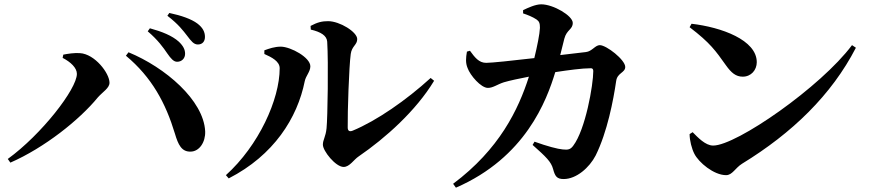

<svg xmlns="http://www.w3.org/2000/svg" viewBox="-20 -814 4040 889"><path d="M755 -566C771 -543 784 -528 800 -528C822 -528 837 -544 837 -565C837 -584 829 -601 808 -621C777 -649 729 -668 674 -683L664 -669C711 -629 736 -594 755 -566ZM846 -649C865 -624 877 -608 896 -608C917 -608 929 -622 929 -643C929 -666 919 -686 894 -705C866 -726 820 -742 764 -754L755 -741C807 -701 828 -672 846 -649ZM270 -546C307 -527 336 -500 336 -472C336 -402 172 -191 16 -78L28 -61C186 -130 348 -259 433 -363C456 -389 487 -406 487 -431C487 -475 419 -564 350 -568C325 -570 293 -565 273 -561ZM862 -112C903 -112 932 -156 930 -206C923 -350 745 -502 575 -572L563 -556C683 -456 747 -337 790 -195C805 -144 821 -111 862 -112Z M1418 -694 1419 -677C1466 -666 1493 -649 1495 -621C1501 -524 1497 -269 1492 -220C1488 -180 1475 -167 1475 -144C1475 -115 1534 -41 1571 -41C1599 -41 1618 -75 1641 -90C1765 -175 1906 -301 1990 -440L1974 -453C1861 -350 1724 -255 1613 -209C1598 -203 1590 -208 1590 -224C1589 -295 1596 -506 1604 -564C1609 -601 1634 -606 1634 -633C1634 -666 1553 -716 1499 -716C1471 -716 1450 -711 1418 -694ZM1204 -564C1238 -549 1275 -530 1275 -498C1275 -354 1178 -140 1026 -3L1039 12C1248 -95 1357 -268 1391 -438C1396 -463 1417 -482 1417 -507C1417 -548 1327 -597 1281 -598C1251 -598 1226 -589 1204 -581Z M2446 -143C2509 -87 2532 -65 2541 -31C2550 2 2558 15 2590 15C2649 15 2709 -38 2738 -94C2792 -203 2820 -350 2833 -439C2838 -477 2875 -477 2875 -504C2875 -537 2788 -605 2757 -605C2736 -605 2721 -576 2693 -573L2574 -559L2593 -635C2604 -677 2632 -677 2632 -708C2632 -741 2542 -794 2486 -794C2459 -794 2425 -778 2402 -767V-752C2423 -745 2446 -736 2464 -724C2477 -715 2480 -706 2480 -685C2479 -657 2467 -598 2454 -545C2351 -533 2256 -523 2231 -523C2197 -523 2178 -549 2156 -579L2142 -575C2137 -546 2135 -523 2145 -499C2157 -465 2207 -407 2239 -407C2263 -407 2282 -423 2313 -433C2340 -441 2387 -451 2429 -459C2380 -306 2292 -123 2078 37L2091 55C2413 -85 2511 -348 2551 -480C2610 -489 2675 -498 2716 -498C2723 -498 2727 -494 2727 -485C2727 -421 2691 -214 2634 -139C2622 -123 2612 -119 2586 -122C2562 -124 2513 -137 2455 -158Z M3182 -704 3173 -688C3269 -615 3294 -578 3341 -512C3366 -477 3387 -459 3419 -459C3458 -459 3484 -490 3484 -526C3484 -629 3320 -688 3182 -704ZM3925 -605C3781 -412 3390 -140 3282 -140C3246 -140 3211 -178 3187 -202L3173 -193C3173 -164 3183 -125 3195 -102C3215 -62 3285 -3 3342 -3C3371 -3 3384 -36 3416 -56C3648 -198 3830 -374 3943 -593Z"/></svg>

Font: Noto Serif JP
Style: Bold
Weight: 700
Designer: Ryoko NISHIZUKA 西塚涼子 (kana & ideographs); Frank Grießhammer (Latin, Greek & Cyrillic); Wenlong ZHANG 张文龙 (bopomofo); San
Foundry: Adobe
Version: Version 2.001;hotconv 1.1.0;makeotfexe 2.6.0